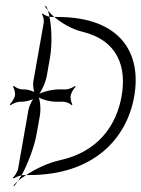

<svg xmlns="http://www.w3.org/2000/svg" viewBox="-20 -609 492 668"><path d="M14 -246 17 -243C23 -248 39 -255 50 -255H56C66 -255 84 -259 95 -264C88 -254 81 -237 79 -227L43 -22C41 -11 31 4 25 9L28 12C33 8 45 3 55 1C78 -41 100 -101 107 -141L119 -208C122 -226 121 -253 115 -270C130 -261 157 -255 175 -255H201C211 -255 225 -248 229 -243L232 -246C228 -251 224 -266 226 -277C228 -287 237 -302 243 -307L241 -310C235 -305 219 -298 209 -298H183C165 -298 136 -292 117 -283C129 -300 140 -328 143 -346L154 -409C161 -449 161 -509 152 -551C142 -553 132 -558 129 -562L126 -559C130 -554 134 -539 132 -529L96 -326C94 -316 96 -299 99 -289C90 -294 74 -298 64 -298H58C47 -298 33 -305 29 -310L25 -307C29 -302 34 -287 32 -277C30 -266 20 -251 14 -246ZM147 -572C149 -566 150 -559 152 -551C154 -551 156 -550 158 -550H169C160 -557 153 -565 147 -572ZM137 -587C139 -582 143 -577 147 -572C145 -579 142 -584 140 -589ZM27 36 29 39C33 34 38 28 42 21C36 26 32 31 27 36ZM42 21C50 14 61 7 71 0H61C59 0 57 1 55 1C51 8 46 15 42 21ZM71 0H82C304 0 421 -125 447 -274C473 -422 402 -550 179 -550H169C196 -527 232 -507 265 -499C391 -469 421 -375 403 -274C385 -173 322 -80 186 -51C150 -43 106 -23 71 0Z"/></svg>

Font: Armata Saber
Style: RgIta
Weight: 400
Designer: Jasper
Foundry: Cannot Into Space Fonts
Version: Version 0.970